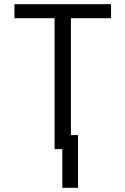

<svg xmlns="http://www.w3.org/2000/svg" viewBox="-20 -713 600 918"><path d="M278 185V0H241V-626H49V-693H511V-626H319V-67H353V185Z"/></svg>

Font: Ubuntu Sans Mono
Style: Regular
Weight: 400
Monospace: yes
Designer: Dalton Maag Ltd
Foundry: Dalton Maag Ltd
Version: Version 1.006